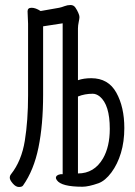

<svg xmlns="http://www.w3.org/2000/svg" viewBox="-20 -733 540 766"><path d="M207 -14Q203 -20 203 -23Q203 -35 222 -38H230V-640L152 -628V-355Q152 -235 133.5 -144.5Q115 -54 72 7Q68 13 55.5 13Q43 13 31 -1Q19 -15 19 -23.5Q19 -32 24 -38Q66 -91 79 -171.5Q92 -252 92 -353V-638L90 -688Q90 -702 106 -702Q122 -702 142 -689L216 -702Q226 -704 237.5 -708.5Q249 -713 261.5 -713Q274 -713 281 -702.5Q288 -692 292.5 -681.5Q297 -671 297 -665Q297 -659 294 -645Q291 -631 291 -619V-413Q314 -421 344 -421Q412 -421 444 -363.5Q476 -306 476 -222Q476 -168 462.5 -123Q449 -78 424.5 -45Q400 -12 373 -2Q333 12 309 12Q225 12 207 -14ZM291 -41Q356 -41 391 -101Q418 -148 418 -219Q418 -315 378 -348Q364 -359 350 -359Q318 -359 291 -348Z"/></svg>

Font: Moon Stars Kai T HW
Style: Regular
Weight: 400
Designer: GuiWonder
Version: Version 1.101